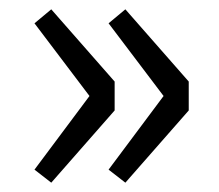

<svg xmlns="http://www.w3.org/2000/svg" viewBox="-20 -458 470 412"><path d="M90 -66 226 -221V-283L90 -438L54 -408L172 -252L54 -94ZM249 -66 385 -221V-283L249 -438L213 -408L331 -252L213 -94Z"/></svg>

Font: DAIFUKU Sans
Style: Regular
Weight: 400
Designer: Original font ‘Source Han Sans JP’ : Paul D. Hunt
Foundry: Daifuku
Version: Version 1.000